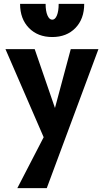

<svg xmlns="http://www.w3.org/2000/svg" viewBox="-20 -676 533 985"><path d="M485 -424 220 289H69L204 28L8 -424H158L262 -122L343 -424ZM412 -656H281Q281 -619 272 -597Q263 -575 248 -575Q233 -575 223.5 -597Q214 -619 214 -656H83Q83 -579 128.5 -532.5Q174 -486 248 -486Q322 -486 367 -532.5Q412 -579 412 -656Z"/></svg>

Font: Ysabeau Ultrabold
Style: Regular
Weight: 800
Designer: Christian Thalmann (Catharsis Fonts)
Version: Version 0.003